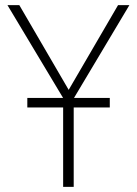

<svg xmlns="http://www.w3.org/2000/svg" viewBox="-20 -725 531 745"><path d="M225 0V-367L235 -328L9 -705H55L249 -372H244L438 -705H482L257 -328L266 -367V0ZM86 -308V-345H406V-308Z"/></svg>

Font: Nunito Sans 10pt Condensed ExtraLight
Style: Regular
Weight: 250
Width: 3
Designer: Vernon Adams
Foundry: Vernon Adams
Version: Version 3.101;gftools[0.9.27]